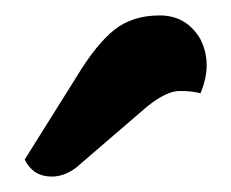

<svg xmlns="http://www.w3.org/2000/svg" viewBox="-20 -798 300 249"><path d="M240 -677Q230 -680 213 -680Q196 -680 171 -660L85 -586Q67 -569 47 -569Q23 -569 12 -591L79 -698Q105 -741 128.5 -759.5Q152 -778 187 -778Q222 -778 240 -747Q248 -731 248 -713.5Q248 -696 240 -677Z"/></svg>

Font: Laila SemiBold
Style: Regular
Weight: 600
Designer: Hitesh Malaviya
Foundry: Indian Type Foundry
Version: Version 1.302;PS 1.0;hotconv 1.0.78;makeotf.lib2.5.61930; tt